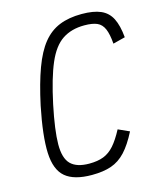

<svg xmlns="http://www.w3.org/2000/svg" viewBox="-121 -903 847 1005"><g transform="rotate(-15 302.0 -400.0)"><path d="M252 14Q156 14 109 -25.5Q62 -65 58 -157Q54 -249 86 -406Q111 -522 140 -600.5Q169 -679 206.5 -725.5Q244 -772 295.5 -793Q347 -814 417 -814Q481 -814 520 -797Q559 -780 578.5 -741.5Q598 -703 604 -638L538 -621Q534 -673 521.5 -702Q509 -731 484 -742Q459 -753 415 -753Q345 -753 296 -720.5Q247 -688 213.5 -610Q180 -532 151 -396Q123 -262 122.5 -186.5Q122 -111 154 -79Q186 -47 254 -47Q300 -47 332 -59.5Q364 -72 390 -101.5Q416 -131 443 -182L503 -155Q470 -90 435.5 -53Q401 -16 357.5 -1Q314 14 252 14Z"/></g></svg>

Font: Victor Mono Thin Light
Style: Italic
Weight: 300
Italic angle: -12°
Monospace: yes
Version: Version 1.561;gftools[0.9.30]